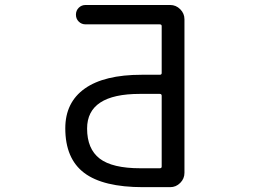

<svg xmlns="http://www.w3.org/2000/svg" viewBox="-20 -775 1040 774"><path d="M631.8 -388.7Q631.8 -396.5 624 -396.5H543.9Q331.1 -396.5 331.1 -256.8Q331.1 -174.8 381.8 -135.7Q432.6 -96.7 545.9 -96.7H624Q631.8 -96.7 631.8 -103.5ZM631.8 -669.9Q631.8 -676.8 624 -676.8H325.2Q308.6 -676.8 297.4 -688Q286.1 -699.2 286.1 -715.8Q286.1 -732.4 297.4 -743.7Q308.6 -754.9 325.2 -754.9H666Q689.5 -754.9 706.5 -737.8Q723.6 -720.7 723.6 -697.3V-78.1Q723.6 -54.7 706.5 -37.6Q689.5 -20.5 666 -20.5H556.6Q395.5 -20.5 319.3 -78.1Q243.2 -135.7 243.2 -257.8Q243.2 -362.3 321.8 -418Q400.4 -473.6 550.8 -473.6H624Q631.8 -473.6 631.8 -480.5Z"/></svg>

Font: Rounded Mgen+ 2m regular
Style: Regular
Weight: 400
Designer: [Source Han Sans]
Ryoko NISHIZUKA  (kana & ideographs); Paul D. Hunt (Latin, Greek & Cyrillic); Wenlong ZHANG  (bopomofo
Version: Version 1.059.20150602